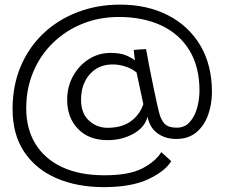

<svg xmlns="http://www.w3.org/2000/svg" viewBox="-20 -768 1000 809"><path d="M417 20.5Q306 20.5 219.2 -16.5Q132.5 -53.5 82.8 -126.8Q33 -200 33 -308.5Q33 -407 67 -487.8Q101 -568.5 162.5 -626.8Q224 -685 306.8 -716.8Q389.5 -748.5 486 -748.5Q600 -748.5 687.2 -704Q774.5 -659.5 823.8 -577Q873 -494.5 873 -380.5Q873 -328 856.5 -282.8Q840 -237.5 806.8 -210Q773.5 -182.5 722.5 -182.5Q677 -182.5 644.2 -205.8Q611.5 -229 601.5 -276Q590.5 -231.5 542.2 -204.5Q494 -177.5 433.5 -177.5Q354.5 -177.5 308.8 -224.8Q263 -272 263 -348Q263 -401.5 287.2 -446.2Q311.5 -491 353 -518Q394.5 -545 446 -545Q486.5 -545 510.8 -534.8Q535 -524.5 548.5 -513.5Q547 -524 545.8 -536.5Q544.5 -549 543.5 -557.5Q553.5 -558.5 570.5 -559.8Q587.5 -561 595.5 -561Q602 -524.5 610.2 -482Q618.5 -439.5 626.8 -400Q635 -360.5 641.2 -332.5Q647.5 -304.5 649.5 -297Q658 -262 674 -246Q690 -230 724.5 -230Q759 -230 780 -254.2Q801 -278.5 810.8 -314.2Q820.5 -350 820.5 -386Q820.5 -486.5 778.2 -555.8Q736 -625 659.5 -660.8Q583 -696.5 480.5 -696.5Q399 -696.5 328.2 -668.2Q257.5 -640 204 -588.2Q150.5 -536.5 120.5 -466Q90.5 -395.5 90.5 -311Q90.5 -225.5 129 -162.2Q167.5 -99 241 -64.2Q314.5 -29.5 420.5 -29.5Q525 -29.5 580.8 -59Q636.5 -88.5 659.5 -127L701.5 -89Q676.5 -47 605.2 -13.2Q534 20.5 417 20.5ZM433 -229.5Q493.5 -229.5 531 -256.8Q568.5 -284 584 -329L555.5 -462.5Q537.5 -478 510 -487.2Q482.5 -496.5 454.5 -496.5Q395 -496.5 358.2 -455Q321.5 -413.5 321.5 -347.5Q321.5 -290.5 354.8 -260Q388 -229.5 433 -229.5Z"/></svg>

Font: Grandstander ExtraLight
Style: Regular
Weight: 200
Designer: Tyler Finck
Foundry: Etcetera Type Co
Version: Version 1.200; ttfautohint (v1.8.3)